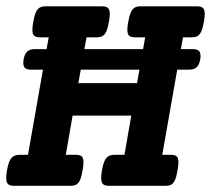

<svg xmlns="http://www.w3.org/2000/svg" viewBox="-24 -600 681 620"><path d="M637.2 -554.7Q637.2 -544.9 634.3 -529.3Q630.9 -508.8 625.7 -498Q620.6 -487.3 613.5 -483.4Q606.4 -479.5 594.7 -479.5H566.9L560.1 -441.4H597.7Q611.3 -441.4 617.4 -436.5Q623.5 -431.6 623.5 -419.9Q623.5 -412.6 622.6 -408.2Q619.1 -390.1 610.8 -382.6Q602.5 -375 585.9 -375H548.3L500 -100.1H527.8Q540.5 -100.1 546.4 -95Q552.2 -89.8 552.2 -75.7Q552.2 -65.9 549.3 -49.8Q545.9 -29.3 541 -18.6Q536.1 -7.8 529.1 -3.9Q522 0 510.3 0H327.6Q314.5 0 308.6 -5.4Q302.7 -10.7 302.7 -24.9Q302.7 -37.1 305.2 -49.8Q310.5 -79.6 319.3 -89.8Q328.1 -100.1 345.2 -100.1H377.9L399.9 -226.6H210.4L188.5 -100.1H221.2Q233.9 -100.1 239.7 -95Q245.6 -89.8 245.6 -75.7Q245.6 -65.9 242.7 -49.8Q239.3 -29.3 234.4 -18.6Q229.5 -7.8 222.4 -3.9Q215.3 0 203.6 0H21Q7.8 0 2 -5.4Q-3.9 -10.7 -3.9 -24.9Q-3.9 -37.1 -1.5 -49.8Q3.9 -79.6 12.7 -89.8Q21.5 -100.1 38.6 -100.1H66.4L114.7 -375H77.1Q63.5 -375 57.4 -379.9Q51.3 -384.8 51.3 -396.5Q51.3 -403.8 52.2 -408.2Q55.7 -426.3 64 -433.8Q72.3 -441.4 88.9 -441.4H126.5L133.3 -479.5H105.5Q92.3 -479.5 86.4 -484.6Q80.6 -489.7 80.6 -503.9Q80.6 -514.2 83.5 -529.3Q86.9 -549.8 92 -560.5Q97.2 -571.3 104.2 -575.4Q111.3 -579.6 123 -579.6H305.7Q318.8 -579.6 324.7 -574.2Q330.6 -568.8 330.6 -554.7Q330.6 -544.9 327.6 -529.3Q324.2 -508.8 319.1 -498Q314 -487.3 306.9 -483.4Q299.8 -479.5 288.1 -479.5H255.4L248.5 -441.4H438L444.8 -479.5H412.1Q398.9 -479.5 393.1 -484.6Q387.2 -489.7 387.2 -503.9Q387.2 -514.2 390.1 -529.3Q393.6 -549.8 398.7 -560.5Q403.8 -571.3 410.9 -575.4Q418 -579.6 429.7 -579.6H612.3Q625.5 -579.6 631.3 -574.2Q637.2 -568.8 637.2 -554.7ZM236.8 -375 229 -331.5H418.5L426.3 -375Z"/></svg>

Font: Courier Prime
Style: Bold Italic
Weight: 700
Italic angle: -10°
Designer: Alan Dague-Greene
Foundry: Quote-Unquote Apps
Version: Version 3.018